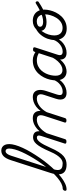

<svg xmlns="http://www.w3.org/2000/svg" viewBox="807 -2024 1078 3047"><g transform="rotate(-90 1346.5 -500.0)"><path d="M-135 17Q-150 17 -154.5 7.5Q-159 -2 -156 -14Q-153 -26 -143 -35.5Q-133 -45 -119 -45Q-84 -45 -42 -66Q0 -87 46 -125Q92 -163 139 -213Q186 -263 231.5 -322Q277 -381 318.5 -444Q360 -507 395.5 -570.5Q431 -634 457.5 -693Q484 -752 498.5 -803.5Q513 -855 513 -893Q513 -906 523.5 -912.5Q534 -919 548 -919Q562 -919 573 -912.5Q584 -906 584 -893Q584 -852 568.5 -797.5Q553 -743 524 -679.5Q495 -616 455 -548.5Q415 -481 368 -412.5Q321 -344 269.5 -281Q218 -218 165 -164Q112 -110 59 -69.5Q6 -29 -43 -6Q-92 17 -135 17ZM257 17Q189 17 150 -10.5Q111 -38 104.5 -94.5Q98 -151 126 -238L329 -868Q355 -948 392.5 -983.5Q430 -1019 482 -1019Q514 -1019 537 -1003.5Q560 -988 572 -960.5Q584 -933 584 -893Q584 -877 573 -869.5Q562 -862 548 -862Q534 -862 523.5 -869.5Q513 -877 513 -893Q513 -912 508 -925Q503 -938 493.5 -944.5Q484 -951 470 -951Q457 -951 444.5 -941.5Q432 -932 420.5 -912.5Q409 -893 398 -859L190 -212Q170 -149 173 -112.5Q176 -76 202.5 -60.5Q229 -45 277 -45Q289 -45 294.5 -35.5Q300 -26 297 -14Q294 -2 284 7.5Q274 17 257 17Z M259 17Q250 17 247 7.5Q244 -2 247 -14Q250 -26 258.5 -35.5Q267 -45 279 -45Q295 -45 315.5 -52Q336 -59 359.5 -79.5Q383 -100 409.5 -139Q436 -178 463 -242Q500 -328 530.5 -381.5Q561 -435 587.5 -464Q614 -493 639.5 -504Q665 -515 691 -515Q701 -515 704 -505.5Q707 -496 705.5 -484Q704 -472 698.5 -463Q693 -454 685 -454Q667 -454 649.5 -441.5Q632 -429 613 -404Q594 -379 572.5 -338Q551 -297 525 -239Q490 -159 457.5 -108.5Q425 -58 393 -31Q361 -4 328 6.5Q295 17 259 17Z M622 15Q608 15 597.5 9Q587 3 592 -12L713 -386Q724 -420 717.5 -437Q711 -454 687 -454Q673 -454 666 -463Q659 -472 660 -484Q661 -496 668.5 -505.5Q676 -515 692 -515Q715 -515 733.5 -508.5Q752 -502 765 -489.5Q778 -477 783.5 -458Q789 -439 788 -414L787 -410Q811 -439 837 -459.5Q863 -480 890 -493.5Q917 -507 943.5 -513Q970 -519 995 -519Q1049 -519 1077.5 -492Q1106 -465 1110 -418Q1114 -371 1095 -312L996 -7Q992 4 984 9.5Q976 15 957 15Q943 15 932.5 9Q922 3 926 -12L1033 -341Q1043 -373 1042 -398.5Q1041 -424 1024.5 -439.5Q1008 -455 970 -455Q943 -455 914 -445Q885 -435 857 -415Q829 -395 804 -366Q779 -337 757 -299L662 -7Q659 4 650 9.5Q641 15 622 15ZM1396 17Q1363 17 1339.5 6Q1316 -5 1303.5 -26.5Q1291 -48 1290.5 -79.5Q1290 -111 1303 -151L1365 -341Q1376 -373 1374.5 -398.5Q1373 -424 1356.5 -439.5Q1340 -455 1304 -455Q1275 -455 1245.5 -444Q1216 -433 1187 -412Q1158 -391 1132.5 -360.5Q1107 -330 1085 -288H1056Q1077 -349 1108.5 -393Q1140 -437 1177.5 -465Q1215 -493 1254 -506Q1293 -519 1329 -519Q1382 -519 1410 -492Q1438 -465 1442.5 -418Q1447 -371 1428 -312L1372 -140Q1356 -89 1366.5 -67Q1377 -45 1416 -45Q1428 -45 1433 -35.5Q1438 -26 1435.5 -14Q1433 -2 1423.5 7.5Q1414 17 1396 17Z M1397 17Q1384 17 1379 7.5Q1374 -2 1376.5 -14Q1379 -26 1389 -35.5Q1399 -45 1417 -45Q1446 -45 1474 -55.5Q1502 -66 1527 -85.5Q1552 -105 1571.5 -131Q1591 -157 1602 -189Q1607 -202 1617.5 -202Q1628 -202 1636 -194Q1644 -186 1641 -173Q1629 -133 1605.5 -98Q1582 -63 1549.5 -37.5Q1517 -12 1478 2.5Q1439 17 1397 17Z M1738 17Q1693 17 1661 -3Q1629 -23 1612 -61Q1595 -99 1595 -151Q1595 -195 1606.5 -245Q1618 -295 1642.5 -343.5Q1667 -392 1705 -432Q1743 -472 1795 -495.5Q1847 -519 1914 -519Q1956 -519 1995.5 -503Q2035 -487 2067 -462L2055 -405Q2015 -434 1982 -444.5Q1949 -455 1917 -455Q1863 -455 1822 -435.5Q1781 -416 1751.5 -383Q1722 -350 1703.5 -310.5Q1685 -271 1677 -231Q1669 -191 1669 -158Q1669 -123 1679 -98.5Q1689 -74 1709 -61Q1729 -48 1760 -48Q1794 -48 1829 -66.5Q1864 -85 1898 -122Q1932 -159 1962 -214L1976 -171Q1938 -92 1894 -51.5Q1850 -11 1809 3Q1768 17 1738 17ZM2030 17Q1998 17 1974.5 6Q1951 -5 1938.5 -26.5Q1926 -48 1925 -77.5Q1924 -107 1935 -144L2048 -489Q2053 -505 2061 -510Q2069 -515 2085 -515Q2110 -515 2116.5 -506.5Q2123 -498 2118 -482L2005 -134Q1988 -85 2001.5 -65Q2015 -45 2051 -45Q2062 -45 2067 -35.5Q2072 -26 2070 -14Q2068 -2 2058 7.5Q2048 17 2030 17Z M2032 17Q2019 17 2014 7.5Q2009 -2 2011.5 -14Q2014 -26 2024 -35.5Q2034 -45 2052 -45Q2081 -45 2109 -55.5Q2137 -66 2162 -85.5Q2187 -105 2206.5 -131Q2226 -157 2237 -189Q2242 -202 2252.5 -202Q2263 -202 2271 -194Q2279 -186 2276 -173Q2264 -133 2240.5 -98Q2217 -63 2184.5 -37.5Q2152 -12 2113 2.5Q2074 17 2032 17Z M2417 19Q2358 19 2317 -5.5Q2276 -30 2255.5 -73.5Q2235 -117 2235 -172Q2235 -226 2255.5 -283.5Q2276 -341 2316 -390.5Q2356 -440 2414.5 -470Q2473 -500 2549 -500L2547 -463Q2488 -463 2443 -435.5Q2398 -408 2368 -364Q2338 -320 2323 -270.5Q2308 -221 2308 -177Q2308 -136 2322 -106.5Q2336 -77 2362.5 -61.5Q2389 -46 2425 -46Q2479 -46 2520 -74Q2561 -102 2588 -146Q2615 -190 2629 -238Q2643 -286 2643 -328Q2643 -371 2628.5 -399Q2614 -427 2589.5 -441.5Q2565 -456 2534 -456Q2495 -456 2470.5 -441.5Q2446 -427 2446 -402Q2446 -387 2455.5 -376.5Q2465 -366 2483 -360.5Q2501 -355 2528 -355Q2563 -355 2605.5 -367Q2648 -379 2700 -404.5Q2752 -430 2814 -469Q2826 -477 2834.5 -473.5Q2843 -470 2847 -461Q2851 -452 2849.5 -442Q2848 -432 2839 -426Q2773 -382 2717.5 -354Q2662 -326 2613.5 -313.5Q2565 -301 2520 -301Q2475 -301 2444 -313Q2413 -325 2396.5 -347Q2380 -369 2380 -398Q2380 -433 2402 -460Q2424 -487 2460.5 -503Q2497 -519 2540 -519Q2594 -519 2634 -497Q2674 -475 2696 -434Q2718 -393 2718 -335Q2718 -294 2706.5 -246.5Q2695 -199 2671.5 -152Q2648 -105 2612 -66.5Q2576 -28 2527 -4.5Q2478 19 2417 19Z"/></g></svg>

Font: Playwrite RO Light
Style: Regular
Weight: 300
Version: Version 1.002